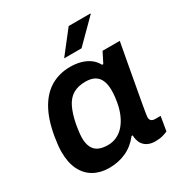

<svg xmlns="http://www.w3.org/2000/svg" viewBox="-172 -848 930 985"><g transform="rotate(-30 293.5 -355.5)"><path d="M192 12Q141 12 102 -10Q63 -32 41.5 -75Q20 -118 20 -182Q20 -202 22.5 -223.5Q25 -245 29 -270Q45 -363 79.5 -422.5Q114 -482 164 -510Q214 -538 276 -538Q310 -538 338.5 -530Q367 -522 389 -506Q411 -490 424 -465H431L462 -526H564L540 -396Q533 -355 525.5 -315.5Q518 -276 512 -241.5Q506 -207 501 -180Q496 -153 493.5 -136Q491 -119 491 -115Q491 -101 499 -94.5Q507 -88 520 -88H553L539 -4Q529 1 510 6.5Q491 12 465 12Q439 12 419.5 2Q400 -8 389 -28Q385 -37 382 -48.5Q379 -60 379 -73H372Q339 -30 293.5 -9Q248 12 192 12ZM246 -93Q273 -93 297 -104Q321 -115 340 -136Q359 -157 373 -187.5Q387 -218 394 -257Q397 -274 398.5 -286.5Q400 -299 400.5 -309Q401 -319 401 -327Q401 -362 391 -385.5Q381 -409 360 -421Q339 -433 306 -433Q262 -433 232.5 -415.5Q203 -398 185 -361.5Q167 -325 156 -269Q153 -251 151 -237Q149 -223 148 -212Q147 -201 147 -192Q147 -142 170.5 -117.5Q194 -93 246 -93ZM272 -591 375 -723H504V-720L375 -591Z"/></g></svg>

Font: Archivo SemiBold SemiBold
Style: Italic
Weight: 600
Italic angle: -10°
Version: Version 2.001